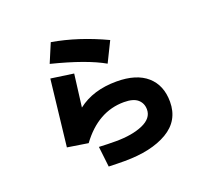

<svg xmlns="http://www.w3.org/2000/svg" viewBox="-142 -979 1283 1196"><g transform="rotate(-20 500.0 -381.0)"><path d="M178.7 -157.2 228.5 -595.7 378.9 -574.2 351.6 -358.4Q453.1 -437.5 608.4 -437.5Q740.2 -437.5 810.1 -376Q879.9 -314.5 879.9 -205.1Q879.9 -80.1 772.5 -17.1Q665 45.9 487.3 45.9Q475.6 45.9 438.5 45.4Q401.4 44.9 382.8 43.9L367.2 -91.8Q422.9 -88.9 478.5 -88.9Q586.9 -88.9 657.7 -119.6Q728.5 -150.4 728.5 -209Q728.5 -250 699.7 -275.4Q670.9 -300.8 608.4 -300.8Q436.5 -300.8 315.4 -135.7ZM255.9 -682.6 308.6 -807.6Q480.5 -778.3 661.1 -693.4L595.7 -560.5Q481.4 -626 255.9 -682.6Z"/></g></svg>

Font: Gothic A1 Black
Style: Regular
Weight: 900
Version: Version 2.50